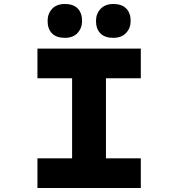

<svg xmlns="http://www.w3.org/2000/svg" viewBox="-20 -944 896 964"><path d="M168 0V-149H342V-551H168V-700H687V-551H512V-149H687V0ZM549 -754Q506 -754 484 -776.5Q462 -799 462 -839Q462 -875 485 -899.5Q508 -924 549 -924Q591 -924 613.5 -901.5Q636 -879 636 -839Q636 -803 613 -778.5Q590 -754 549 -754ZM306 -754Q263 -754 241 -776.5Q219 -799 219 -839Q219 -875 241.5 -899.5Q264 -924 306 -924Q348 -924 370 -901.5Q392 -879 392 -839Q392 -803 369.5 -778.5Q347 -754 306 -754Z"/></svg>

Font: Lexend Tera
Style: Bold
Weight: 700
Designer: Bonnie Shaver-Troup, Thomas Jockin
Foundry: Lexend
Version: Version 1.007